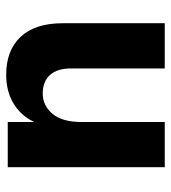

<svg xmlns="http://www.w3.org/2000/svg" viewBox="14 -566 552 620"><g transform="rotate(-90 290.0 -256.0)"><path d="M525 0H379V-302Q379 -347 358 -370.5Q337 -394 298 -394Q259 -394 232.5 -362.5Q206 -331 206 -268V0H60V-507H206V-421Q225 -463 264.5 -487.5Q304 -512 359 -512Q437 -512 481 -465.5Q525 -419 525 -329Z"/></g></svg>

Font: Hind Kochi
Style: Bold
Weight: 700
Designer: Dhruvi Tolia
Foundry: Indian Type Foundry
Version: Version 0.702;PS 1.0;hotconv 1.0.81;makeotf.lib2.5.63406